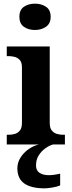

<svg xmlns="http://www.w3.org/2000/svg" viewBox="-20 -790 392 1050"><path d="M17 0V-53H29Q44 -53 60.5 -57.5Q77 -62 88.5 -75.9Q100 -89.8 100 -117.7V-422Q100 -448.9 88 -462Q76 -475 59.5 -479Q43 -483 29 -483H17V-536H252V-118Q252 -90 263.5 -76Q275 -62 292 -57.5Q309 -53 323 -53H335V0ZM171.1 -626Q135 -626 110.5 -643.5Q86 -661 86 -698Q86 -736 110.8 -753Q135.5 -770 171.5 -770Q206 -770 231.5 -753Q257 -736 257 -698Q257 -661 231.4 -643.5Q205.8 -626 171.1 -626ZM224 240Q151 240 113 213.5Q75 187 75 130Q75 99 92 72Q109 45 136 26Q163 7 193 0H270Q249 6 227.5 21.5Q206 37 191.5 60Q177 83 177 115Q177 142.8 196.5 155.4Q216 168 246 168Q260 168 275.5 166Q291 164 309 160V224Q293 231 266.5 235.5Q240 240 224 240Z"/></svg>

Font: Noto Serif NP Hmong
Style: Regular
Weight: 400
Designer: Dalton Maag Ltd
Foundry: Dalton Maag Ltd
Version: Version 1.001